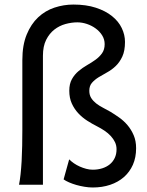

<svg xmlns="http://www.w3.org/2000/svg" viewBox="-20 -811 644 843"><path d="M372.1 -412.6Q372.1 -393.6 380.6 -380.4Q389.2 -367.2 402.3 -356.9Q415.5 -346.7 432.1 -338.1Q448.7 -329.6 464.8 -320.3Q483.4 -309.1 503.4 -294.9Q523.4 -280.8 539.8 -261.5Q556.2 -242.2 566.9 -217.3Q577.6 -192.4 577.6 -160.2Q577.6 -119.6 563.5 -87.6Q549.3 -55.7 523.9 -33.4Q498.5 -11.2 463.6 0.5Q428.7 12.2 387.2 12.2Q369.6 12.2 350.8 9Q332 5.9 314.9 1Q297.9 -3.9 283.2 -10.3Q268.6 -16.6 259.3 -23.4L283.7 -111.3Q292.5 -102.5 304.4 -94.2Q316.4 -85.9 330.1 -79.8Q343.8 -73.7 358.4 -69.8Q373 -65.9 387.2 -65.9Q409.7 -65.9 429 -72Q448.2 -78.1 462.2 -89.6Q476.1 -101.1 483.9 -117.7Q491.7 -134.3 491.7 -155.8Q491.7 -172.4 484.9 -186.8Q478 -201.2 466.3 -213.9Q454.6 -226.6 439 -237.1Q423.3 -247.6 406.2 -256.3Q384.8 -267.1 363 -281Q341.3 -294.9 323.7 -313.7Q306.2 -332.5 295.2 -356.7Q284.2 -380.9 284.2 -412.6Q284.2 -442.9 295.7 -463.4Q307.1 -483.9 324.5 -498.5Q341.8 -513.2 361.8 -524.7Q381.8 -536.1 399.2 -548.6Q416.5 -561 428 -577.1Q439.5 -593.3 439.5 -617.2Q439.5 -638.2 428.5 -655.8Q417.5 -673.3 400.1 -686Q382.8 -698.7 361.6 -705.8Q340.3 -712.9 319.8 -712.9Q294.4 -712.9 267.6 -705.6Q240.7 -698.2 218.8 -681.2Q196.8 -664.1 182.6 -636Q168.5 -607.9 168.5 -566.4V0H63.5Q67.4 -19 70.3 -45.9Q73.2 -72.8 75 -104.2Q76.7 -135.7 77.4 -170.7Q78.1 -205.6 78.1 -241.2V-546.9Q78.1 -612.8 97.2 -659.2Q116.2 -705.6 147.5 -734.9Q178.7 -764.2 219.2 -777.6Q259.8 -791 302.2 -791Q358.4 -791 400.9 -777.1Q443.4 -763.2 471.9 -740.2Q500.5 -717.3 514.6 -687.7Q528.8 -658.2 528.8 -627Q528.8 -587.9 517.1 -562.7Q505.4 -537.6 488 -521Q470.7 -504.4 450.4 -493.4Q430.2 -482.4 412.8 -471.7Q395.5 -460.9 383.8 -447.5Q372.1 -434.1 372.1 -412.6Z"/></svg>

Font: Andika Phon
Style: Regular
Weight: 400
Designer: Victor Gaultney, Annie Olsen, Julie Remington, Don Collingsworth, Eric Hays, Becca Hirsbrunner
Foundry: SIL International
Version: Version 5.000